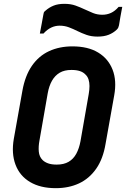

<svg xmlns="http://www.w3.org/2000/svg" viewBox="-20 -962 658 1002"><path d="M358 -720Q439 -720 492 -688Q545 -656 567.5 -598.5Q590 -541 576 -464L531 -212Q518 -133 482 -81.5Q446 -30 392.5 -5Q339 20 271 20Q191 20 137 -12Q83 -44 61 -102.5Q39 -161 52 -237L97 -489Q111 -567 146.5 -618.5Q182 -670 236 -695Q290 -720 358 -720ZM186 -229Q180 -197 182.5 -170.5Q185 -144 202 -127Q213 -116 231 -109.5Q249 -103 276 -103Q313 -103 338 -117.5Q363 -132 378 -159.5Q393 -187 400 -225L443 -471Q447 -494 447 -513Q447 -532 442 -547.5Q437 -563 426 -573Q415 -585 397 -591Q379 -597 353 -597Q316 -597 291.5 -582.5Q267 -568 251.5 -541Q236 -514 229 -475ZM514 -885Q538 -885 559 -894.5Q580 -904 599 -926H618Q613 -901 608.5 -875Q604 -849 601 -830Q599 -822 597 -817.5Q595 -813 589 -807Q571 -790 547 -780.5Q523 -771 489 -771Q457 -771 431.5 -780Q406 -789 384 -800Q362 -811 339.5 -819.5Q317 -828 291 -828Q268 -828 247 -818Q226 -808 207 -787H188Q193 -812 197.5 -837.5Q202 -863 206 -884Q207 -891 208.5 -896Q210 -901 217 -906Q236 -923 259.5 -932.5Q283 -942 316 -942Q349 -942 374 -933Q399 -924 421 -913.5Q443 -903 465.5 -894Q488 -885 514 -885Z"/></svg>

Font: RecMonoLinear Nerd Font Mono
Style: Bold Italic
Weight: 700
Italic angle: -10°
Monospace: yes
Version: Version 1.085; ttfautohint (v1.8.4.7-5d5b);Nerd Fonts 3.2.1